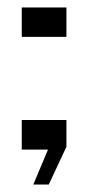

<svg xmlns="http://www.w3.org/2000/svg" viewBox="-20 -402 237 516"><path d="M69.5 94 109 0H38.5V-79.5H158.5V-7.5L111 94ZM38.5 -303V-382H158.5V-303Z"/></svg>

Font: Big Shoulders Stencil Text Thin ExtraLight
Style: Regular
Weight: 250
Version: Version 2.001